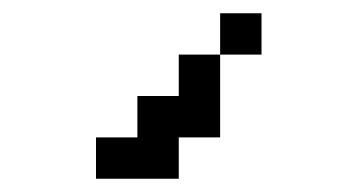

<svg xmlns="http://www.w3.org/2000/svg" viewBox="-20 -145 540 290"><path d="M375 -62.5V-125H312.5V-62.5H250V0H187.5V62.5H125V125H250V62.5H312.5Q312.5 62.5 312.5 -62.5Z"/></svg>

Font: BFUnifontExMono
Style: Regular
Weight: 500
Version: Version 15.0.06